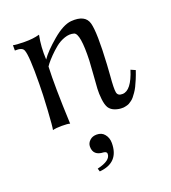

<svg xmlns="http://www.w3.org/2000/svg" viewBox="-140 -598 878 984"><g transform="rotate(-20 299.0 -105.5)"><path d="M586 -143Q578 -119 569.5 -98.5Q561 -78 553.5 -63Q546 -48 537.5 -36Q529 -24 522.5 -16Q516 -8 507.5 -2Q499 4 494 7Q489 10 481.5 12Q474 14 471 14.5Q468 15 462 16H456Q438 17 416.5 9.5Q395 2 384 -15Q374 -32 370.5 -63Q367 -94 368.5 -120.5Q370 -147 374 -196.5Q378 -246 379 -270Q384 -417 353 -427Q329 -434 301.5 -424.5Q274 -415 252 -397Q230 -379 211.5 -360Q193 -341 182 -327L172 -313Q167 -211 176 0Q164 -4 131.5 -4Q99 -4 82 1Q86 -15 91.5 -104.5Q97 -194 97 -246Q99 -400 86 -431Q79 -451 38 -449V-478Q53 -474 100 -473.5Q147 -473 182 -483Q169 -420 173 -351Q198 -388 257 -438Q316 -488 360 -492Q438 -498 452.5 -445.5Q467 -393 457 -220Q456 -197 453 -161Q447 -92 451 -71Q455 -50 481 -51Q529 -52 561 -154ZM343 166Q343 273 235 282L230 265Q304 248 304 211Q304 199 287 197Q231 195 231 146Q231 126 247 112Q261 99 284 99Q311 99 326 117Q343 137 343 166Z"/></g></svg>

Font: GFS Artemisia
Style: Regular
Weight: 400
Designer: Takis Katsoulidis and George D. Matthiopoulos
Foundry: Takis Katsoulidis and George D. Matthiopoulos
Version: Version 1.0